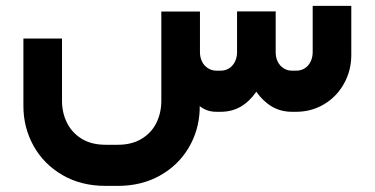

<svg xmlns="http://www.w3.org/2000/svg" viewBox="-20 -375 1257 644"><path d="M719.4 0Q757.7 0 787.2 -17.1Q816.6 -34.2 839.7 -67.3Q862.5 -34.9 892.1 -17.5Q921.8 0 960 0H973Q1024.5 0 1066.9 -25.3Q1109.4 -50.6 1133.8 -94.5Q1158.3 -138.5 1158.3 -190.5V-355.4H1028.8V-199.6Q1028.8 -182.7 1021.8 -168.4Q1014.8 -154.1 1002.3 -146Q989.7 -137.9 973 -137.9H960Q943.7 -137.9 931.2 -146Q918.6 -154.1 911.6 -168.2Q904.7 -182.2 904.7 -199.6V-336.7H775.1V-199.6Q775.1 -182.7 768.2 -168.4Q761.2 -154.1 748.7 -146Q736.1 -137.9 719.4 -137.9H706.8Q690.5 -137.9 677.4 -146.2Q664.4 -154.5 657.5 -168.7Q650.7 -182.8 650.7 -199.6V-336.3H521.1V-36.7Q521.1 3.2 504.7 36.8Q488.2 70.4 455.2 90.5Q422.1 110.6 374.9 110.6H334.3Q286.6 110.6 253.7 90.3Q220.9 69.9 204.5 36.5Q188 3.1 188 -36.7V-245.7H58.5V-19.6Q58.5 52.8 92.4 114Q126.4 175.3 189 211.9Q251.7 248.5 334.3 248.5H374.9Q454.6 248.5 516.1 214.1Q577.6 179.7 612.3 121.5Q647 63.3 649.8 -6.7V-19.2Q660.2 -10.4 674.5 -5.2Q688.7 0 706.8 0Z"/></svg>

Font: Arad-FD-VF Thin
Style: Regular
Weight: 100
Designer: Mohammad Darvishi
Version: Version 1.010;September 21, 2024;FontCreator 15.0.0.2992 64-